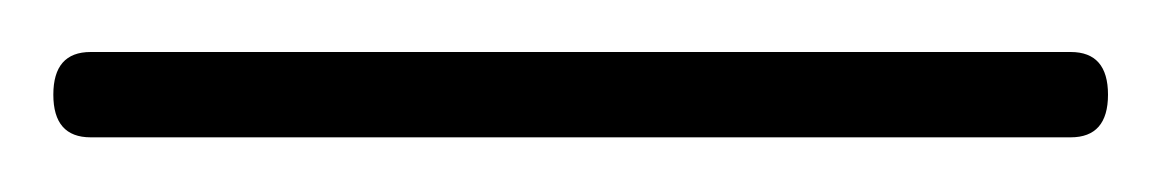

<svg xmlns="http://www.w3.org/2000/svg" viewBox="-21 92 436 72"><path d="M-1 127.5Q-1 111.5 13 111.5H380.5Q394.5 111.5 394.5 127.5Q394.5 143.5 380.5 143.5H13Q-1 143.5 -1 127.5Z"/></svg>

Font: Fraunces 72pt S000 Light
Style: Regular
Weight: 300
Version: Version 1.000; ttfautohint (v1.8.3)